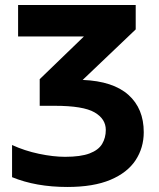

<svg xmlns="http://www.w3.org/2000/svg" viewBox="-20 -734 631 764"><path d="M520 -714V-617L309 -416Q430 -411 491 -356.5Q552 -302 552 -208Q552 -146 519.5 -96.5Q487 -47 419.5 -18.5Q352 10 248 10Q123 10 28 -29V-157Q78 -134 135 -122Q192 -110 239 -110Q301 -110 336.5 -123.5Q372 -137 386.5 -161.5Q401 -186 401 -217Q401 -261 356 -287Q311 -313 198 -313H138V-419L314 -589H52V-714Z"/></svg>

Font: Noto IKEA Simplified Chinese
Style: Bold
Weight: 700
Designer: Monotype Design Team
Foundry: Monotype Imaging Inc.
Version: Version 1.100